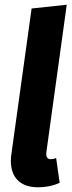

<svg xmlns="http://www.w3.org/2000/svg" viewBox="-20 -778 306 814"><path d="M177 -136 176 -126Q176 -103 196 -103Q206 -103 218 -108L233 -3Q192 16 141 16Q86 16 56 -13Q26 -42 26 -97Q26 -112 29 -130L114 -742L263 -758Z"/></svg>

Font: Fira Sans Condensed
Style: Bold Italic
Weight: 700
Width: 3
Italic angle: -8°
Designer: Carrois Corporate & Edenspiekermann AG
Foundry: Carrois Corporate GbR & Edenspiekermann AG
Version: Version 4.203